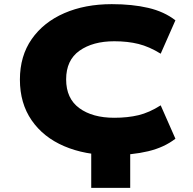

<svg xmlns="http://www.w3.org/2000/svg" viewBox="-20 -736 929 926"><path d="M420 170V-100H608V170ZM519 12Q390 12 289.5 -31Q189 -74 132.5 -156Q76 -238 76 -352Q76 -466 133 -547.5Q190 -629 290 -672.5Q390 -716 519 -716Q618 -716 695 -698Q772 -680 826 -638L755 -477Q700 -511 648 -524Q596 -537 531 -537Q428 -537 363.5 -491.5Q299 -446 299 -353Q299 -261 362.5 -214.5Q426 -168 531 -168Q596 -168 648 -180.5Q700 -193 755 -228L826 -67Q772 -25 694.5 -6.5Q617 12 519 12Z"/></svg>

Font: Nunito Sans 7pt Expanded Black
Style: Regular
Weight: 900
Width: 7
Designer: Vernon Adams
Foundry: Vernon Adams
Version: Version 3.101;gftools[0.9.27]